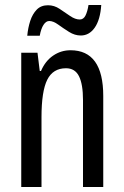

<svg xmlns="http://www.w3.org/2000/svg" viewBox="-20 -748 496 768"><path d="M262 -547Q393 -547 393 -364V0H312V-348Q312 -411 296 -443Q280 -475 244 -475Q192 -475 169 -429Q146 -383 146 -279V0H65V-537H130L139 -464H144Q161 -504 192.5 -525.5Q224 -547 262 -547ZM89 -605Q92 -637 101 -664.5Q110 -692 127 -709.5Q144 -727 172 -727Q197 -727 218.5 -712.5Q240 -698 260.5 -684Q281 -670 299 -670Q314 -670 322 -686Q330 -702 334 -728H385Q381 -669 359 -637.5Q337 -606 303 -606Q279 -606 256 -620.5Q233 -635 213 -649.5Q193 -664 177 -664Q164 -664 154 -648.5Q144 -633 139 -605Z"/></svg>

Font: Noto Sans Oriya ExtCond
Style: Regular
Weight: 400
Width: 2
Designer: Amélie Bonet and Sol Matas
Foundry: Google LLC
Version: Version 2.006; ttfautohint (v1.8.4.7-5d5b)